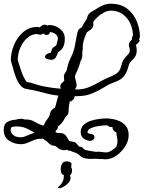

<svg xmlns="http://www.w3.org/2000/svg" viewBox="-23 -707 769 1028"><path d="M541 146Q540 146 538 146Q536 146 532 145Q522 145 510.5 144.5Q499 144 487 143Q481 143 475 143.5Q469 144 462 144Q444 144 427.5 139.5Q411 135 401 122Q397 120 393 117.5Q389 115 386 112Q377 110 368.5 106.5Q360 103 352 100Q348 100 344.5 99.5Q341 99 337 95L336 94L334 95Q332 96 329.5 96.5Q327 97 322 97Q300 97 287 85Q274 73 266 73Q256 73 245 65.5Q234 58 226 48Q223 46 220 44.5Q217 43 214 41L206 35Q203 36 200 36Q197 36 195 36Q177 36 159.5 43Q142 50 124.5 57.5Q107 65 89 65Q55 65 26 46.5Q-3 28 -3 -12Q-3 -43 16.5 -54Q36 -65 61 -66Q62 -67 64 -67Q69 -68 75 -69.5Q81 -71 85 -71Q97 -71 103 -69Q109 -67 119 -67Q138 -67 152.5 -60Q167 -53 181 -45Q195 -37 211 -35Q215 -44 219 -52Q223 -60 227 -64Q240 -80 242.5 -91Q245 -102 249 -111Q253 -120 271 -130Q276 -143 280 -161Q284 -179 290 -195Q262 -198 240.5 -203Q219 -208 191.5 -215.5Q164 -223 117 -231Q99 -234 85.5 -251Q72 -268 63 -291Q54 -314 48 -337Q42 -360 37 -376Q35 -380 35 -385Q35 -424 51.5 -465Q68 -506 100.5 -534.5Q133 -563 179 -563Q182 -563 185 -562Q188 -561 190 -560L193 -563Q198 -568 203 -571.5Q208 -575 215 -575Q223 -575 230 -570Q236 -573 243 -573Q259 -573 277.5 -565Q296 -557 310 -541Q324 -525 324 -499Q324 -475 316 -457Q308 -439 288 -428Q282 -410 275 -398.5Q268 -387 251 -387Q248 -387 244.5 -387.5Q241 -388 236 -389Q218 -393 218 -403Q218 -411 229 -418Q240 -425 249 -424V-426Q255 -445 258 -449Q261 -453 277 -463Q279 -465 281 -473.5Q283 -482 285 -490Q287 -498 287 -499Q287 -515 273.5 -525Q260 -535 244 -535Q243 -520 226 -520Q215 -520 210 -528Q207 -526 202 -523.5Q197 -521 191 -521Q187 -521 183.5 -522.5Q180 -524 177 -525Q147 -525 123 -504Q99 -483 85.5 -451Q72 -419 72 -385Q81 -355 91 -325.5Q101 -296 118 -270Q125 -266 133.5 -265.5Q142 -265 149 -262Q185 -249 224 -242Q263 -235 303 -232Q300 -237 300 -243Q300 -255 307 -261Q314 -267 321 -274Q321 -282 320 -288Q319 -294 319 -298Q319 -303 321.5 -309Q324 -315 331 -325Q334 -329 339 -352Q344 -375 353 -392Q368 -422 373 -440.5Q378 -459 381 -478.5Q384 -498 391 -531Q394 -545 400.5 -551Q407 -557 415 -561Q427 -586 443 -608Q445 -623 453 -632.5Q461 -642 486 -655Q488 -657 490 -658Q492 -659 494 -660Q511 -672 530.5 -679.5Q550 -687 571 -687Q624 -687 658 -660.5Q692 -634 709 -593.5Q726 -553 726 -512V-510Q726 -508 725.5 -505.5Q725 -503 721 -499L725 -489Q722 -481 714.5 -475.5Q707 -470 705 -465Q707 -458 708 -451.5Q709 -445 709 -438Q709 -416 700 -403Q691 -390 680.5 -380.5Q670 -371 666 -356Q657 -321 644 -303.5Q631 -286 614 -277.5Q597 -269 577.5 -262Q558 -255 535 -240Q503 -220 468.5 -206Q434 -192 388 -192H376V-189Q376 -180 368.5 -173.5Q361 -167 355 -161Q355 -163 354.5 -163.5Q354 -164 355 -165Q352 -168 352 -171Q346 -140 345 -129Q344 -118 344 -110Q344 -99 339.5 -93Q335 -87 327 -80Q317 -59 307.5 -48Q298 -37 286 -29Q287 -28 287 -25Q287 -21 283 -15Q279 -9 274 -4L276 1Q282 6 293 5Q304 4 316.5 8.5Q329 13 341 37Q343 40 344.5 43Q346 46 348 48Q365 52 372.5 52.5Q380 53 393 69L397 74Q400 75 401 78Q419 78 427 93Q441 98 458 101Q475 104 491 106Q494 106 497.5 105.5Q501 105 504 105Q508 105 516 106Q524 107 531 108Q535 108 538.5 108.5Q542 109 545 109H549Q562 107 576 98Q590 89 601 77Q601 74 603 68Q606 60 606 51Q606 39 603 25.5Q600 12 600 1Q591 -1 584 -10Q579 -16 579 -26V-27H570Q561 -27 555 -35Q553 -35 550.5 -35.5Q548 -36 546 -36Q539 -36 523 -34.5Q507 -33 489 -29Q471 -25 458.5 -18Q446 -11 446 0Q446 2 446.5 3.5Q447 5 447 5Q452 8 457 8.5Q462 9 467 11Q483 14 483 27Q483 34 476.5 40.5Q470 47 458 47Q447 47 431 39Q409 26 409 0Q409 -23 424 -37.5Q439 -52 461 -59.5Q483 -67 506.5 -70Q530 -73 546 -73Q561 -73 581.5 -69.5Q602 -66 621 -56.5Q640 -47 653 -29.5Q666 -12 666 17Q666 47 647 77Q628 107 599.5 126.5Q571 146 541 146ZM388 -228Q423 -228 452.5 -240Q482 -252 510.5 -268.5Q539 -285 569 -297Q597 -308 608 -319.5Q619 -331 623 -344.5Q627 -358 631.5 -372.5Q636 -387 651 -403Q659 -411 665.5 -419Q672 -427 672 -438Q672 -447 669.5 -453.5Q667 -460 667 -467Q667 -473 670 -479Q673 -485 681 -493L684 -496Q683 -497 683 -500Q683 -505 685.5 -510Q688 -515 689 -518Q688 -552 674 -582Q660 -612 634 -631Q608 -650 571 -650Q553 -650 533 -640Q530 -638 527 -635.5Q524 -633 519 -631L515 -629Q494 -613 476 -590Q476 -586 476.5 -582Q477 -578 477 -573Q477 -566 471 -557Q465 -548 443 -535Q433 -515 426.5 -494.5Q420 -474 420 -455V-453Q422 -450 420 -447Q417 -427 417.5 -411Q418 -395 408 -379Q403 -359 395.5 -340.5Q388 -322 380 -305Q376 -298 381.5 -280.5Q387 -263 387 -252Q387 -238 378 -229ZM89 28Q103 28 122 19Q141 10 162 4Q141 -10 118 -20Q95 -30 66 -30Q56 -30 45 -28Q34 -26 34 -12Q34 5 48.5 16.5Q63 28 89 28ZM294 301Q287 301 287 297Q287 294 296 287Q306 279 312.5 265.5Q319 252 319 230Q308 228 305 217.5Q302 207 302 194Q302 184 309 170.5Q316 157 333 157Q341 157 346 158Q351 159 355 164Q360 164 360 171Q360 175 359 179.5Q358 184 358 189Q363 196 363 205Q363 222 351 234Q355 239 355 246Q355 260 341 274.5Q327 289 309 297Q300 301 294 301Z"/></svg>

Font: RU Serius
Style: Regular
Weight: 400
Designer: Robert E. Leuschke
Foundry: Robert E. Leuschke
Version: Version 1.011; ttfautohint (v1.8.3)